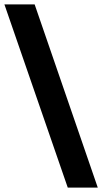

<svg xmlns="http://www.w3.org/2000/svg" viewBox="-40 -750 463 870"><path d="M267 100 -20 -730H117L403 100Z"/></svg>

Font: MuseoModerno SemiBold
Style: Bold
Weight: 700
Version: Version 1.001